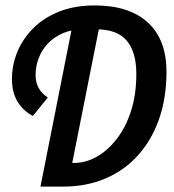

<svg xmlns="http://www.w3.org/2000/svg" viewBox="-20 -687 640 707"><path d="M129 0 249 -605H349L246 -87H252Q296 -87 336.5 -110Q377 -133 410 -175.5Q443 -218 462.5 -278.5Q482 -339 482 -415Q482 -495 447 -537Q412 -579 335 -579H287Q244 -579 211 -564.5Q178 -550 156 -526.5Q134 -503 122.5 -473Q111 -443 111 -411Q111 -357 156 -328L101 -260Q65 -279 44.5 -313Q24 -347 24 -396Q24 -447 43.5 -495Q63 -543 101.5 -582Q140 -621 197 -644Q254 -667 329 -667Q455 -667 524 -604.5Q593 -542 593 -422Q593 -327 566 -249.5Q539 -172 489 -116Q439 -60 369 -30Q299 0 214 0Z"/></svg>

Font: Source Code Pro SemiBold
Style: Italic
Weight: 600
Italic angle: -11°
Monospace: yes
Designer: Paul D. Hunt, Teo Tuominen
Foundry: Adobe Systems Incorporated
Version: Version 1.016;hotconv 1.0.116;makeotfexe 2.5.65601